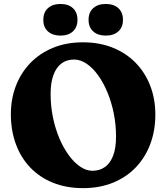

<svg xmlns="http://www.w3.org/2000/svg" viewBox="-20 -933 841 972"><path d="M400.2 -718.8Q483.6 -718.8 551.1 -691.5Q618.7 -664.2 666.7 -615Q714.7 -565.8 740.5 -499Q766.4 -432.3 766.4 -353.4Q766.4 -271.9 740.8 -203.7Q715.2 -135.5 667.3 -85.5Q619.4 -35.5 551.9 -8.1Q484.4 19.4 400.6 19.4Q316 19.4 248.5 -7.8Q180.9 -34.9 133.2 -84.9Q85.5 -134.9 60.3 -203.5Q35 -272.1 35 -355Q35 -430.8 59.9 -496.8Q84.8 -562.7 132.2 -612.5Q179.6 -662.3 247.3 -690.5Q315 -718.8 400.2 -718.8ZM567.4 -241.6Q567.4 -302 555.9 -359.2Q544.3 -416.3 523.8 -465.7Q503.3 -515.1 476.4 -552.3Q449.5 -589.4 418.3 -610.5Q387.1 -631.6 354.8 -631.6Q316.9 -631.6 290.3 -611.1Q263.8 -590.6 250 -551.7Q236.2 -512.8 236.2 -458Q236.2 -396.2 248.1 -338.5Q260 -280.9 281 -231.7Q302.1 -182.6 329.1 -146Q356.1 -109.4 386.6 -88.9Q417.2 -68.4 447.8 -68.4Q484.2 -68.4 511.1 -87.4Q538 -106.4 552.7 -144.9Q567.4 -183.3 567.4 -241.6ZM286 -752.8Q246.1 -752.8 222.7 -774Q199.3 -795.1 199.3 -832.7Q199.3 -870.3 222.7 -891.6Q246.1 -912.9 286 -912.9Q326.3 -912.9 349.2 -891.6Q372.2 -870.3 372.2 -832.7Q372.2 -795.5 349.2 -774.2Q326.3 -752.8 286 -752.8ZM515.1 -752.8Q475.2 -752.8 451.8 -774Q428.4 -795.1 428.4 -832.8Q428.4 -870.3 451.8 -891.6Q475.2 -912.9 515.1 -912.9Q556.2 -912.9 579.3 -891.6Q602.5 -870.3 602.5 -832.7Q602.5 -795.5 579.3 -774.2Q556.2 -752.8 515.1 -752.8Z"/></svg>

Font: Fraunces SuperSoft 9pt
Style: Regular
Weight: 900
Version: Version 1.000;[b76b70a41]